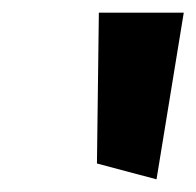

<svg xmlns="http://www.w3.org/2000/svg" viewBox="-20 -849 310 303"><path d="M227 -566 270 -829H136L133 -591Z"/></svg>

Font: Bluebird
Style: SfBdExtObl
Weight: 700
Designer: Jasper
Foundry: Cannot Into Space Fonts
Version: Version 0.98